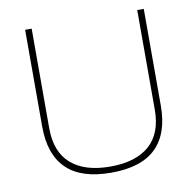

<svg xmlns="http://www.w3.org/2000/svg" viewBox="-76 -736 841 824"><g transform="rotate(-10 344.5 -324.0)"><path d="M602.9 -236.2V-658.1H574.4V-223.8Q574.4 -120.4 515.2 -68.5Q455.9 -16.5 344.7 -16.5Q233.9 -16.5 174.2 -68.5Q114.4 -120.4 114.4 -223.8V-658.1H85.9V-236.2Q85.9 -114.4 149.8 -52.2Q213.7 10.1 344.7 10.1Q475.2 10.1 539.1 -52.2Q602.9 -114.4 602.9 -236.2Z"/></g></svg>

Font: Arad-FD-VF Thin
Style: Regular
Weight: 100
Designer: Mohammad Darvishi
Version: Version 1.010;September 21, 2024;FontCreator 15.0.0.2992 64-